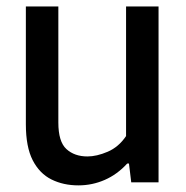

<svg xmlns="http://www.w3.org/2000/svg" viewBox="-20 -564 575 594"><path d="M222.5 9.5Q176 9.5 139.2 -8.8Q102.5 -27 81.2 -68.2Q60 -109.5 60 -179.5V-544H160.5V-185Q160.5 -125.5 185.5 -102.8Q210.5 -80 250.5 -80Q279 -80 313 -94.5Q347 -109 370 -143V-544H470.5V0H386L379 -58H373.5Q343 -24.5 304.2 -7.5Q265.5 9.5 222.5 9.5Z"/></svg>

Font: Encode Sans SmCnd Md
Style: Regular
Weight: 500
Width: 4
Designer: Multiple Designers
Foundry: Impallari Type
Version: Version 3.002; ttfautohint (v1.8.3) -l 8 -r 50 -G 200 -x 14 